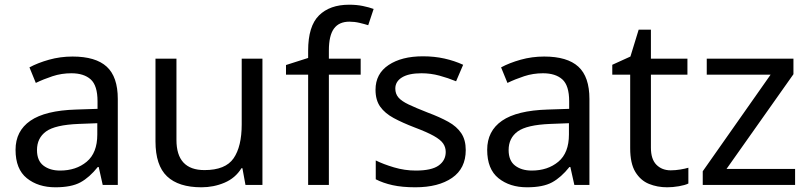

<svg xmlns="http://www.w3.org/2000/svg" viewBox="-20 -785 3434 815"><path d="M288 -545Q386 -545 433 -502Q480 -459 480 -365V0H416L399 -76H395Q360 -32 321.5 -11Q283 10 215 10Q142 10 94 -28.5Q46 -67 46 -149Q46 -229 109 -272.5Q172 -316 303 -320L394 -323V-355Q394 -422 365 -448Q336 -474 283 -474Q241 -474 203 -461.5Q165 -449 132 -433L105 -499Q140 -518 188 -531.5Q236 -545 288 -545ZM314 -259Q214 -255 175.5 -227Q137 -199 137 -148Q137 -103 164.5 -82Q192 -61 235 -61Q303 -61 348 -98.5Q393 -136 393 -214V-262Z M1094 -536V0H1022L1009 -71H1005Q979 -29 933 -9.5Q887 10 835 10Q738 10 689 -36.5Q640 -83 640 -185V-536H729V-191Q729 -63 848 -63Q937 -63 971.5 -113Q1006 -163 1006 -257V-536Z M1511 -468H1376V0H1288V-468H1194V-509L1288 -539V-570Q1288 -674 1334 -719.5Q1380 -765 1462 -765Q1494 -765 1520.5 -759.5Q1547 -754 1566 -747L1543 -678Q1527 -683 1506 -688Q1485 -693 1463 -693Q1419 -693 1397.5 -663.5Q1376 -634 1376 -571V-536H1511Z M1957 -148Q1957 -70 1899 -30Q1841 10 1743 10Q1687 10 1646.5 1Q1606 -8 1575 -24V-104Q1607 -88 1652.5 -74.5Q1698 -61 1745 -61Q1812 -61 1842 -82.5Q1872 -104 1872 -140Q1872 -160 1861 -176Q1850 -192 1821.5 -208Q1793 -224 1740 -244Q1688 -264 1651 -284Q1614 -304 1594 -332Q1574 -360 1574 -404Q1574 -472 1629.5 -509Q1685 -546 1775 -546Q1824 -546 1866.5 -536.5Q1909 -527 1946 -510L1916 -440Q1882 -454 1845 -464Q1808 -474 1769 -474Q1715 -474 1686.5 -456.5Q1658 -439 1658 -409Q1658 -387 1671 -371.5Q1684 -356 1714.5 -341.5Q1745 -327 1796 -307Q1847 -288 1883 -268Q1919 -248 1938 -219.5Q1957 -191 1957 -148Z M2290 -545Q2388 -545 2435 -502Q2482 -459 2482 -365V0H2418L2401 -76H2397Q2362 -32 2323.5 -11Q2285 10 2217 10Q2144 10 2096 -28.5Q2048 -67 2048 -149Q2048 -229 2111 -272.5Q2174 -316 2305 -320L2396 -323V-355Q2396 -422 2367 -448Q2338 -474 2285 -474Q2243 -474 2205 -461.5Q2167 -449 2134 -433L2107 -499Q2142 -518 2190 -531.5Q2238 -545 2290 -545ZM2316 -259Q2216 -255 2177.5 -227Q2139 -199 2139 -148Q2139 -103 2166.5 -82Q2194 -61 2237 -61Q2305 -61 2350 -98.5Q2395 -136 2395 -214V-262Z M2827 -62Q2847 -62 2868 -65.5Q2889 -69 2902 -73V-6Q2888 1 2862 5.5Q2836 10 2812 10Q2770 10 2734.5 -4.5Q2699 -19 2677 -55Q2655 -91 2655 -156V-468H2579V-510L2656 -545L2691 -659H2743V-536H2898V-468H2743V-158Q2743 -109 2766.5 -85.5Q2790 -62 2827 -62Z M3355 0H2963V-58L3251 -468H2980V-536H3348V-470L3064 -68H3355Z"/></svg>

Font: Noto Sans Saurashtra
Style: Regular
Weight: 400
Designer: Monotype Design Team
Foundry: Monotype Imaging Inc.
Version: Version 2.001; ttfautohint (v1.8.4.7-5d5b)